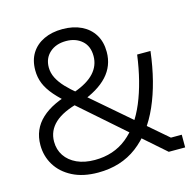

<svg xmlns="http://www.w3.org/2000/svg" viewBox="-111 -877 1021 1001"><g transform="rotate(-15 400.0 -376.5)"><path d="M711 -68.5H769.5V0H681L257 -372.5Q207 -414 176.5 -449.2Q146 -484.5 132.2 -518.2Q118.5 -552 118.5 -590Q118.5 -644.5 142.5 -682.5Q166.5 -720.5 209.8 -741Q253 -761.5 310.5 -761.5L312.5 -696.5Q258 -696.5 224.2 -666.2Q190.5 -636 190.5 -586.5Q190.5 -557 204.5 -529.2Q218.5 -501.5 244.2 -474.2Q270 -447 305 -418.5ZM653 -532.5H725Q705 -366.5 651.2 -244.8Q597.5 -123 509.8 -56.8Q422 9.5 298.5 9.5Q217.5 9.5 160.5 -19.8Q103.5 -49 73.5 -98Q43.5 -147 43.5 -207Q43.5 -291.5 103.5 -347.2Q163.5 -403 279.5 -430.5L287 -428.5Q360.5 -454.5 396 -493.5Q431.5 -532.5 431.5 -584Q431.5 -638 397.8 -667.2Q364 -696.5 312.5 -696.5L310.5 -761.5Q368.5 -761.5 412 -740.5Q455.5 -719.5 479.5 -680.5Q503.5 -641.5 503.5 -587Q503.5 -512 453.8 -457.8Q404 -403.5 306 -369L299 -369.5Q205.5 -346.5 161.2 -305.5Q117 -264.5 117 -205.5Q117 -162.5 139.2 -129.2Q161.5 -96 202.2 -77.2Q243 -58.5 298.5 -58.5Q400.5 -58.5 472.5 -116.5Q544.5 -174.5 589 -281Q633.5 -387.5 653 -532.5Z"/></g></svg>

Font: Hepta Slab ExtraLight
Style: Regular
Weight: 400
Version: Version 1.102